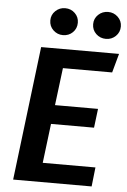

<svg xmlns="http://www.w3.org/2000/svg" viewBox="-60 -944 652 987"><g transform="rotate(5 266.0 -450.5)"><path d="M251 -593 227 -400H449L437 -302H215L190 -99H462L451 0H46L130 -691H532L505 -593ZM236 -762Q207 -762 186 -782Q165 -802 165 -832Q165 -861 186 -881Q207 -901 236 -901Q266 -901 286.5 -881Q307 -861 307 -832Q307 -802 286.5 -782Q266 -762 236 -762ZM458 -762Q428 -762 407 -782Q386 -802 386 -832Q386 -861 407 -881Q428 -901 458 -901Q487 -901 508 -881Q529 -861 529 -832Q529 -802 508 -782Q487 -762 458 -762Z"/></g></svg>

Font: Xgbmvzvtohvqztyvzapvmeyoton
Style: Regular
Weight: 500
Italic angle: -8°
Designer: Carrois Corporate & Edenspiekermann
Foundry: Carrois Corporate GbR & Edenspiekermann AG
Version: Version 2.001